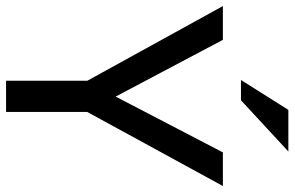

<svg xmlns="http://www.w3.org/2000/svg" viewBox="-190 -782 971 633"><g transform="rotate(90 295.5 -465.5)"><path d="M245.1 0V-268.1L-1 -714.8H110.4L297.4 -361.3L481.4 -714.8H592.3L348.1 -267.6V0ZM309.6 -774.4H242.7L341.3 -930.7H478.5Z"/></g></svg>

Font: Pontano Sans SemiBold
Style: Regular
Weight: 600
Designer: Vernon Adams
Foundry: Vernon Adams
Version: Version 2.001